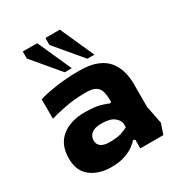

<svg xmlns="http://www.w3.org/2000/svg" viewBox="-169 -820 885 946"><g transform="rotate(-30 273.5 -347.0)"><path d="M190 10Q123 10 76.5 -24.5Q30 -59 30 -132Q30 -209 79 -249.5Q128 -290 210 -290Q270 -290 301.5 -280Q333 -270 343 -265L350 -271Q350 -301 345 -324Q340 -347 322 -359.5Q304 -372 266 -372Q198 -372 144.5 -361Q91 -350 60 -341V-451Q91 -462 154 -471.5Q217 -481 290 -481Q352 -481 391.5 -464.5Q431 -448 452.5 -420Q474 -392 482.5 -358.5Q491 -325 491 -292V-159L511 -58L491 1H360V-48L350 -53Q342 -43 322.5 -28Q303 -13 270.5 -1.5Q238 10 190 10ZM245 -101Q288 -101 312.5 -109Q337 -117 350 -125V-144Q350 -163 327.5 -182Q305 -201 254 -201Q216 -201 198 -186Q180 -171 180 -148Q180 -124 197 -112.5Q214 -101 245 -101ZM265 -510 179 -702H97V-662L225 -510ZM395 -512 309 -704H227V-664L355 -512Z"/></g></svg>

Font: Rowdies Light
Style: Regular
Weight: 300
Designer: Jaikishan Patel
Version: Version 1.000; ttfautohint (v1.8.3)